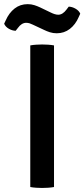

<svg xmlns="http://www.w3.org/2000/svg" viewBox="-55 -902 407 926"><path d="M91 -683Q104 -685.5 120 -686.5Q136 -687.5 148 -687.5Q161 -687.5 176.8 -686.5Q192.5 -685.5 205.5 -683V0Q192.5 2.5 176.8 3.5Q161 4.5 148 4.5Q136 4.5 120 3.5Q104 2.5 91 0ZM103.5 -783Q95.5 -787 87.8 -789.5Q80 -792 71 -792Q60.5 -792 50.2 -785.8Q40 -779.5 31.5 -767.5L20.5 -753.5Q4 -754 -12.2 -763.2Q-28.5 -772.5 -35 -787.5L-27.5 -803.5Q-11.5 -840 15.5 -861Q42.5 -882 78.5 -882Q96 -882 111.2 -877Q126.5 -872 139 -866L191 -841Q200 -836.5 209 -833.8Q218 -831 226 -831Q236.5 -831 246.5 -837.2Q256.5 -843.5 265.5 -855.5L276.5 -870Q293 -869.5 309.5 -860Q326 -850.5 332 -836L324.5 -819.5Q309 -783.5 281.8 -762.5Q254.5 -741.5 218.5 -741.5Q201 -741.5 185.5 -746.5Q170 -751.5 158 -757.5Z"/></svg>

Font: Signika Negative Medium
Style: Regular
Weight: 500
Designer: Anna Giedry
Foundry: Anna Giedry
Version: Version 2.001